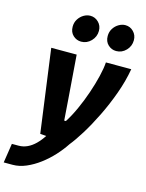

<svg xmlns="http://www.w3.org/2000/svg" viewBox="-180 -895 929 1218"><g transform="rotate(15 284.0 -285.5)"><path d="M-32.5 235 -13 108H31Q61.5 108 88.5 95.2Q115.5 82.5 140 58.5Q164.5 34.5 186.5 0L341 15Q314.5 55.5 278.5 94.8Q242.5 134 200.5 165.5Q158.5 197 114 216Q69.5 235 26 235ZM144.5 0 70.5 -545.5H237.5L259.5 -257.5L269.5 -120.5H280.5Q308.5 -164 334.2 -220.8Q360 -277.5 380.5 -337.8Q401 -398 414 -452.2Q427 -506.5 429.5 -545.5H596Q582 -464 551.5 -379.8Q521 -295.5 483.2 -218.8Q445.5 -142 407.8 -81.2Q370 -20.5 341 15ZM243 -632Q212.5 -632 189.8 -653.2Q167 -674.5 167 -710.5Q167 -738.5 180.8 -760Q194.5 -781.5 215.5 -793.8Q236.5 -806 258.5 -806Q289.5 -806 312.2 -783.5Q335 -761 335 -727Q335 -688.5 307.8 -660.2Q280.5 -632 243 -632ZM473 -632Q442.5 -632 419.8 -653.2Q397 -674.5 397 -710.5Q397 -738.5 410.8 -760Q424.5 -781.5 445.8 -793.8Q467 -806 488.5 -806Q520 -806 542.2 -783.2Q564.5 -760.5 564.5 -727Q564.5 -688 537.5 -660Q510.5 -632 473 -632Z"/></g></svg>

Font: Spline Sans Mono
Style: Bold Italic
Weight: 700
Italic angle: -4°
Monospace: yes
Version: Version 1.004